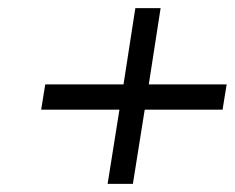

<svg xmlns="http://www.w3.org/2000/svg" viewBox="-20 -528 576 471"><path d="M81 -259H273L244 -77H306L335 -259H526L536 -321H345L374 -508H312L283 -321H91Z"/></svg>

Font: Charger Sport
Style: LitExtObl
Weight: 300
Designer: Jasper
Foundry: Cannot Into Space Fonts
Version: Version 1.1